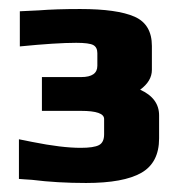

<svg xmlns="http://www.w3.org/2000/svg" viewBox="-20 -675 418 426"><path d="M333 -419C333 -444.3 319 -463.3 291 -476C308.3 -488.7 317 -503.3 317 -520V-573C317 -605 304.2 -626.7 278.5 -638C252.8 -649.3 212.7 -655 158 -655C122 -655 91.3 -654 66 -652L24 -650V-572C77.3 -577.3 119 -580 149 -580C168.3 -580 181 -578.3 187 -575C193 -571.7 196 -565.7 196 -557V-529C196 -512.3 184 -504 160 -504H73V-429H160C194 -429 211 -423 211 -411V-377C211 -365 207.2 -357 199.5 -353C191.8 -349 178.3 -347 159 -347C131 -347 95.3 -351.3 52 -360L22 -366V-278C23.3 -278 27.8 -277.7 35.5 -277C43.2 -276.3 48.3 -276 51 -276C88.3 -271.3 128.3 -269 171 -269C226.3 -269 267.2 -276.5 293.5 -291.5C319.8 -306.5 333 -332 333 -368Z"/></svg>

Font: Play
Style: Bold
Weight: 700
Designer: Jonas Hecksher
Foundry: Jonas Hecksher, Playtypeª, e-types AS
Version: Version 1.002